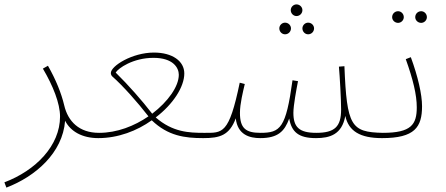

<svg xmlns="http://www.w3.org/2000/svg" viewBox="-25 -623 2026 873"><path d="M4 230C135 180 260 73 271 -74C296 -25 349 5 422 5C430 5 436 -2 436 -8C436 -14 433 -19 425 -19C335 -19 284 -71 267 -144C254 -199 229 -261 193 -324L170 -311C216 -233 248 -153 248 -93C248 39 138 152 -5 206Z M422 5C512 5 598 -28 665 -76C739 -5 815 5 899 5C907 5 913 -2 913 -8C913 -14 910 -19 902 -19C834 -19 760 -22 683 -89C762 -149 813 -228 813 -289C813 -345 759 -384 675 -384C576 -384 479 -323 479 -291C479 -286 481 -280 485 -276C535 -232 601 -157 650 -94C586 -50 507 -19 426 -19ZM501 -293C512 -312 579 -360 673 -360C762 -360 788 -315 788 -283C788 -230 739 -161 667 -106C620 -167 559 -236 501 -293Z M1323 -550C1338 -550 1350 -562 1350 -577C1350 -591 1338 -603 1323 -603C1309 -603 1297 -591 1297 -577C1297 -562 1309 -550 1323 -550ZM1271 -467C1286 -467 1298 -479 1298 -494C1298 -508 1286 -520 1271 -520C1257 -520 1245 -508 1245 -494C1245 -479 1257 -467 1271 -467ZM1376 -467C1391 -467 1403 -479 1403 -494C1403 -508 1391 -520 1376 -520C1362 -520 1350 -508 1350 -494C1350 -479 1362 -467 1376 -467Z M899 5C974 5 1018 -7 1047 -85C1055 -10 1110 5 1158 5C1239 5 1269 -26 1290 -84C1301 -23 1332 5 1412 5C1474 5 1530 -11 1545 -96C1560 -27 1612 5 1712 5C1720 5 1726 -2 1726 -8C1726 -14 1723 -19 1715 -19C1571 -22 1552 -50 1541 -322L1516 -320C1520 -275 1526 -172 1526 -125C1526 -47 1497 -19 1413 -19C1334 -19 1309 -46 1309 -110C1309 -144 1323 -218 1330 -254L1305 -258C1275 -40 1250 -19 1159 -19C1092 -19 1066 -40 1066 -110C1066 -151 1080 -207 1088 -241L1065 -247C1016 -11 987 -19 903 -19Z M1890 -519C1904 -519 1916 -531 1916 -545C1916 -560 1904 -572 1890 -572C1875 -572 1863 -560 1863 -545C1863 -531 1875 -519 1890 -519ZM1785 -519C1799 -519 1811 -531 1811 -545C1811 -560 1799 -572 1785 -572C1770 -572 1758 -560 1758 -545C1758 -531 1770 -519 1785 -519Z M1712 5C1861 5 1894 -45 1894 -140C1894 -194 1875 -276 1843 -363L1820 -354C1853 -262 1870 -192 1870 -135C1870 -57 1845 -19 1716 -19Z"/></svg>

Font: Noto Sans Arabic Thin
Style: Regular
Weight: 100
Designer: Monotype Design Team, Nadine Chahine, Nizar Qandah and Khaled Hosny
Foundry: Monotype Imaging Inc.
Version: Version 2.012